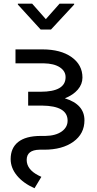

<svg xmlns="http://www.w3.org/2000/svg" viewBox="-20 -793 522 1029"><path d="M331.5 -379.4Q331.5 -412.1 300.5 -432.4Q269.5 -452.6 214.8 -453.6H63V-528.3H207Q305.7 -528.3 363.8 -486.8Q421.9 -445.3 421.9 -377.4Q421.9 -341.8 397 -312.7Q372.1 -283.7 327.6 -266.1Q432.6 -233.9 432.6 -148.4Q432.6 -76.2 373.3 -33.4Q314 9.3 216.3 9.3H191.9Q123 10.7 123 64Q123 115.2 186.5 147.5L201.7 154.8L165 215.8Q104.5 189 70.8 147.9Q37.1 106.9 37.1 59.6Q37.1 0 77.4 -32Q117.7 -64 196.8 -64.5H223.1Q278.8 -65.4 311.5 -88.9Q342.3 -111.3 342.3 -146.5Q342.3 -225.6 205.6 -227.1H130.9V-301.3H197.3Q331.5 -301.3 331.5 -379.4ZM225.6 -690.4 299.3 -773.4H377.4V-768.6L253.4 -634.8H197.8L75.7 -768.6V-773.4H152.3Z"/></svg>

Font: Roboto
Style: Regular
Weight: 400
Designer: Google
Version: Version 2.134; 2016; ttfautohint (v1.6)